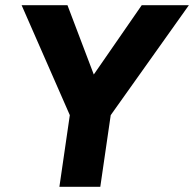

<svg xmlns="http://www.w3.org/2000/svg" viewBox="-20 -717 745 737"><path d="M208 0H365L405 -275L705 -697H524L340 -431L239 -697H63L248 -275Z"/></svg>

Font: HK Grotesk Black
Style: Italic
Weight: 900
Italic angle: -16°
Designer: Alfredo Marco Pradil
Foundry: Hanken Design Co.
Version: Version 3.001;FEAKit 1.0